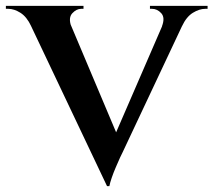

<svg xmlns="http://www.w3.org/2000/svg" viewBox="-40 -620 726 653"><path d="M324 13 36 -594H176L368 -139ZM324 13 319 -87 540 -597H610L377 -102Q375 -99 368.5 -84.5Q362 -70 354 -51.5Q346 -33 340 -15.5Q334 2 332 13ZM511 -531Q522 -560 508.5 -575Q495 -590 477 -590H470V-600H666V-590Q666 -590 662 -590Q658 -590 658 -590Q638 -590 616 -576.5Q594 -563 579 -531ZM202 -531H66Q51 -563 29.5 -576.5Q8 -590 -12 -590Q-12 -590 -16 -590Q-20 -590 -20 -590V-600H244V-590H236Q220 -590 206 -575Q192 -560 202 -531Z"/></svg>

Font: Cinzel SemiBold
Style: Regular
Weight: 600
Designer: Natanael Gama
Version: Version 2.000